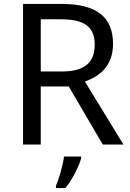

<svg xmlns="http://www.w3.org/2000/svg" viewBox="-20 -734 662 975"><path d="M294 -714H97V0H187V-295H329L502 0H607L411 -320C483 -345 554 -397 554 -511C554 -647 471 -714 294 -714ZM289 -636C406 -636 461 -600 461 -507C461 -417 410 -371 294 -371H187V-636ZM392 70V61H305C300 104 279 176 264 209V221H312C348 178 383 106 392 70Z"/></svg>

Font: Noto Sans Brahmi
Style: Regular
Weight: 400
Designer: Monotype Design Team
Foundry: Monotype Imaging Inc.
Version: Version 2.004